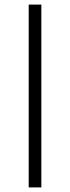

<svg xmlns="http://www.w3.org/2000/svg" viewBox="-20 -749 306 836"><path d="M105 67V-729H160V67Z"/></svg>

Font: Mona Sans Light
Style: Regular
Weight: 300
Designer: Deni Anggara
Foundry: GitHub
Version: Version 2.000